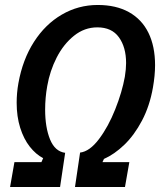

<svg xmlns="http://www.w3.org/2000/svg" viewBox="-20 -752 644 772"><path d="M38 -100H146.5L153.5 -116Q124 -131.5 99.8 -162.2Q75.5 -193 61.2 -238.2Q47 -283.5 47 -339Q47 -378.5 54 -417.5Q71 -512.5 116.5 -583.5Q162 -654.5 228.5 -693.2Q295 -732 373 -732Q447 -732 498.8 -703Q550.5 -674 577 -619.8Q603.5 -565.5 603.5 -490Q603.5 -449 595 -400.5Q582 -326 551 -267.2Q520 -208.5 480 -170Q440 -131.5 398 -113L392 -100H500L482.5 0H281.5L302 -138.5Q340.5 -143 378 -192.8Q415.5 -242.5 443.2 -312.2Q471 -382 482 -443.5Q487 -474.5 487 -498.5Q487 -562 458.2 -602Q429.5 -642 371.5 -642Q319.5 -642 277.5 -608.2Q235.5 -574.5 208 -520.8Q180.5 -467 170 -406.5Q161.5 -359.5 161.5 -311Q161.5 -240 181.2 -191.5Q201 -143 242 -137.5L221.5 0H20.5Z"/></svg>

Font: JuliaMono BoldItalic
Style: Regular
Weight: 700
Italic angle: -9°
Monospace: yes
Designer: cormullion
Foundry: corm
Version: Version 0.049; ttfautohint (v1.8.4)